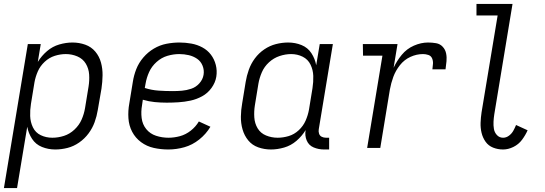

<svg xmlns="http://www.w3.org/2000/svg" viewBox="-25 -755 2781 980"><path d="M-5 205H62L114 -108Q120 -75 138.5 -46.5Q157 -18 189 -5Q221 8 257 8Q288 8 319.5 0Q351 -8 379 -27.5Q407 -47 427 -74Q447 -101 458 -131.5Q469 -162 474 -193L493 -303Q498 -337 498.5 -370.5Q499 -404 490.5 -435.5Q482 -467 461.5 -491.5Q441 -516 410 -527Q379 -538 345 -538Q312 -538 277.5 -528Q243 -518 215 -494Q187 -470 168 -439L183 -530H117ZM242 -52Q210 -52 183 -65Q156 -78 143 -105Q130 -132 129 -163Q128 -194 133 -225L151 -335Q156 -363 168 -390.5Q180 -418 203 -439.5Q226 -461 254.5 -470Q283 -479 311 -479Q342 -479 370 -467Q398 -455 413 -430Q428 -405 430 -374.5Q432 -344 427 -313L409 -203Q404 -173 391.5 -144.5Q379 -116 355 -93.5Q331 -71 301.5 -61.5Q272 -52 242 -52Z M834 8Q875 8 916 -3.5Q957 -15 992 -43Q1027 -71 1049 -108L990 -135Q974 -108 948.5 -88Q923 -68 893.5 -60Q864 -52 835 -52Q802 -52 771.5 -62Q741 -72 721.5 -96Q702 -120 698 -152.5Q694 -185 700 -218L704 -246Q734 -237 764.5 -234Q795 -231 826 -231Q856 -231 886.5 -233Q917 -235 947.5 -241.5Q978 -248 1006.5 -263.5Q1035 -279 1054.5 -306Q1074 -333 1079 -363Q1084 -394 1076.5 -423.5Q1069 -453 1051.5 -476Q1034 -499 1008 -513Q982 -527 952 -532.5Q922 -538 891 -538Q858 -538 824.5 -531.5Q791 -525 760.5 -507Q730 -489 706.5 -461.5Q683 -434 670.5 -402Q658 -370 653 -337L635 -227Q628 -189 630.5 -151.5Q633 -114 649.5 -82.5Q666 -51 695 -29.5Q724 -8 760 0Q796 8 834 8ZM856 -290Q820 -290 784 -292.5Q748 -295 714 -306L718 -328Q723 -358 736 -387Q749 -416 774 -438.5Q799 -461 829.5 -470Q860 -479 890 -479Q915 -479 938.5 -473.5Q962 -468 981 -455Q1000 -442 1009 -419.5Q1018 -397 1014 -373Q1010 -349 992.5 -329.5Q975 -310 951 -302Q927 -294 903.5 -292Q880 -290 856 -290Z M1358 8Q1391 8 1425.5 -2Q1460 -12 1488 -36Q1516 -60 1535 -91Q1530 -63 1540.5 -38Q1551 -13 1576 -2.5Q1601 8 1629 8H1655V-52H1639Q1627 -52 1617 -57Q1607 -62 1603.5 -73Q1600 -84 1602 -95L1674 -530H1607L1589 -422Q1583 -455 1564.5 -483.5Q1546 -512 1514 -525Q1482 -538 1446 -538Q1415 -538 1383.5 -530Q1352 -522 1324 -503Q1296 -484 1276 -457Q1256 -430 1245 -399Q1234 -368 1229 -337L1211 -227Q1205 -194 1204.5 -160Q1204 -126 1213 -94.5Q1222 -63 1242 -38.5Q1262 -14 1293 -3Q1324 8 1358 8ZM1392 -52Q1361 -52 1333 -63.5Q1305 -75 1290 -100Q1275 -125 1273 -156Q1271 -187 1276 -218L1294 -328Q1299 -357 1311.5 -386Q1324 -415 1348 -437Q1372 -459 1402 -469Q1432 -479 1461 -479Q1493 -479 1520 -465.5Q1547 -452 1560 -425Q1573 -398 1574 -367.5Q1575 -337 1570 -305L1552 -195Q1547 -167 1535 -139.5Q1523 -112 1500 -90.5Q1477 -69 1448.5 -60.5Q1420 -52 1392 -52Z M1849 0H1916L1965 -298Q1971 -331 1982.5 -362.5Q1994 -394 2016 -422Q2038 -450 2069.5 -464.5Q2101 -479 2134 -479Q2148 -479 2161.5 -474.5Q2175 -470 2180.5 -457Q2186 -444 2185 -430Q2184 -416 2182 -401H2249Q2252 -422 2254 -442.5Q2256 -463 2252 -482.5Q2248 -502 2234.5 -516.5Q2221 -531 2201 -534.5Q2181 -538 2160 -538Q2124 -538 2087.5 -522Q2051 -506 2025.5 -475Q2000 -444 1984 -409L2004 -530H1827L1828 -471H1927Z M2543 8Q2569 8 2595.5 -5Q2622 -18 2639.5 -41.5Q2657 -65 2668 -90L2609 -117Q2603 -102 2595 -87.5Q2587 -73 2573 -62.5Q2559 -52 2543 -52Q2524 -52 2511.5 -65.5Q2499 -79 2496 -97Q2493 -115 2494 -134Q2495 -153 2498 -172L2591 -735H2407V-676H2515L2433 -182Q2429 -155 2428 -128.5Q2427 -102 2433 -77Q2439 -52 2453.5 -31.5Q2468 -11 2492 -1.5Q2516 8 2543 8Z"/></svg>

Font: Iosevka Sparkle Light
Style: Italic
Weight: 300
Italic angle: -9°
Designer: Belleve Invis
Foundry: Belleve Invis
Version: Version 4.5.0; ttfautohint (v1.8.3)